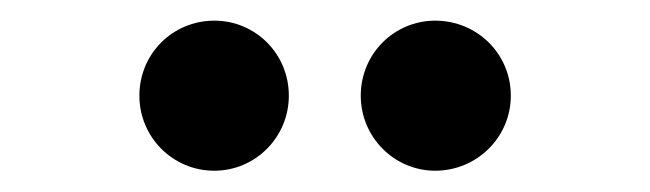

<svg xmlns="http://www.w3.org/2000/svg" viewBox="-20 -767 626 185"><path d="M399.4 -602.5C439.5 -602.5 472.2 -634.8 472.2 -674.8C472.2 -715.3 439.5 -747.1 399.4 -747.1C359.9 -747.1 327.6 -715.3 327.6 -674.8C327.6 -634.8 359.9 -602.5 399.4 -602.5ZM186.5 -602.5C226.1 -602.5 258.3 -634.8 258.3 -674.8C258.3 -715.3 226.1 -747.1 186.5 -747.1C146.5 -747.1 114.3 -715.3 114.3 -674.8C114.3 -634.8 146.5 -602.5 186.5 -602.5Z"/></svg>

Font: Cascadia Mono SemiBold
Style: Regular
Weight: 600
Monospace: yes
Designer: Aaron Bell
Foundry: Saja Typeworks
Version: Version 2404.023